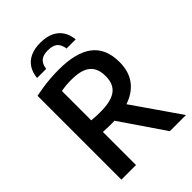

<svg xmlns="http://www.w3.org/2000/svg" viewBox="-269 -1061 1177 1177"><g transform="rotate(-45 319.5 -472.5)"><path d="M67 0V-727Q97 -733 130 -738Q163 -743 198.5 -745.8Q234 -748.5 272.5 -748.5Q421.5 -748.5 495.2 -691.8Q569 -635 569 -517.5Q569 -440.5 533.5 -388.8Q498 -337 431.5 -310.8Q365 -284.5 271.5 -284.5Q247.5 -284.5 229.5 -285.2Q211.5 -286 193.5 -287V0ZM487 0 253 -343H389.5L627 0ZM272 -384Q362.5 -384 405.2 -415.8Q448 -447.5 448 -517Q448 -563 430.5 -592.2Q413 -621.5 377 -635.8Q341 -650 285.5 -650Q258 -650 236.2 -648Q214.5 -646 193.5 -642V-387.5Q207.5 -386.5 219.8 -385.5Q232 -384.5 244.5 -384.2Q257 -384 272 -384ZM142 -806Q146.5 -850 166.5 -881Q186.5 -912 222.2 -928.5Q258 -945 309 -945Q360 -945 396 -928.5Q432 -912 452.2 -881Q472.5 -850 477 -806H398Q392.5 -844 371.8 -861.8Q351 -879.5 309 -879.5Q267.5 -879.5 246.8 -861.8Q226 -844 221 -806Z"/></g></svg>

Font: Encode Sans SC SemiCondensed SemiBold
Style: Regular
Weight: 600
Width: 4
Designer: Multiple Designers
Foundry: Impallari Type
Version: Version 3.002